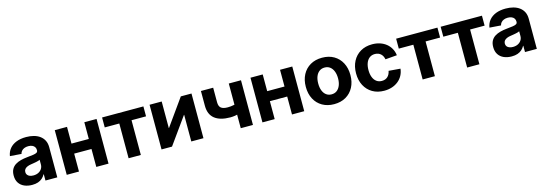

<svg xmlns="http://www.w3.org/2000/svg" viewBox="11 -1362 6225 2197"><g transform="rotate(-15 3123.0 -264.0)"><path d="M211.4 9.3Q159.7 9.3 119.1 -8.3Q78.6 -25.9 55.4 -61Q32.2 -96.2 32.2 -148.4Q32.2 -193.4 48.6 -223.1Q64.9 -252.9 93.5 -271Q122.1 -289.1 158.7 -298.6Q195.3 -308.1 235.4 -312Q282.7 -316.4 311 -320.8Q339.4 -325.2 352.3 -333.7Q365.2 -342.3 365.2 -359.4V-362.3Q365.2 -383.3 355.2 -398.4Q345.2 -413.6 326.2 -422.1Q307.1 -430.7 280.3 -430.7Q252.9 -430.7 232.4 -422.1Q211.9 -413.6 199.5 -398.9Q187 -384.3 183.1 -365.2L48.3 -375Q56.2 -425.8 86.4 -462.4Q116.7 -499 166.5 -518.6Q216.3 -538.1 282.7 -538.1Q331.5 -538.1 373 -526.9Q414.6 -515.6 445.1 -492.9Q475.6 -470.2 492.4 -436.5Q509.3 -402.8 509.3 -357.4V0H369.1V-74.2H366.2Q352.5 -48.8 331.5 -30Q310.5 -11.2 281 -1Q251.5 9.3 211.4 9.3ZM252 -91.8Q286.6 -91.8 312.3 -105Q337.9 -118.2 352.1 -140.6Q366.2 -163.1 366.2 -191.4V-246.6Q359.9 -242.7 348.1 -239.3Q336.4 -235.8 321.8 -232.7Q307.1 -229.5 291.3 -227.1Q275.4 -224.6 260.3 -222.2Q234.9 -218.8 214.6 -210.4Q194.3 -202.1 182.6 -188Q170.9 -173.8 170.9 -152.8Q170.9 -133.3 181.2 -119.6Q191.4 -106 209.7 -98.9Q228 -91.8 252 -91.8Z M1011.2 -331.1V-212.4H725.6V-331.1ZM766.1 -529.3V0H621.1V-529.3ZM1116.2 -529.3V0H971.2V-529.3Z M1354 0V-411.6H1181.6V-529.3H1670.9V-411.6H1499V0Z M2240.7 0H2096.7V-315.4H2094.2L1868.2 0H1744.1V-529.3H1887.7V-214.8H1890.1L2114.3 -529.3H2240.7Z M2600.6 -150.4Q2480 -150.4 2416.3 -200.9Q2352.5 -251.5 2352.5 -354V-529.3H2497.6V-356.9Q2497.6 -308.6 2522.7 -288.8Q2547.9 -269 2600.6 -269Q2638.7 -269 2675.3 -276.9Q2711.9 -284.7 2753.9 -299.3V-180.7Q2736.3 -173.3 2710.4 -166.3Q2684.6 -159.2 2656 -154.8Q2627.4 -150.4 2600.6 -150.4ZM2682.6 0V-529.3H2827.1V0Z M3329.6 -331.1V-212.4H3043.9V-331.1ZM3084.5 -529.3V0H2939.5V-529.3ZM3434.6 -529.3V0H3289.6V-529.3Z M3788.1 11.2Q3708.5 11.2 3648.9 -23.2Q3589.4 -57.6 3556.6 -119.4Q3523.9 -181.2 3523.9 -263.2Q3523.9 -345.7 3556.6 -407.7Q3589.4 -469.7 3648.9 -504.2Q3708.5 -538.6 3788.1 -538.6Q3868.7 -538.6 3927.7 -504.2Q3986.8 -469.7 4019.5 -407.7Q4052.2 -345.7 4052.2 -263.2Q4052.2 -181.2 4019.5 -119.4Q3986.8 -57.6 3927.7 -23.2Q3868.7 11.2 3788.1 11.2ZM3788.1 -105Q3825.2 -105 3851.3 -124.8Q3877.4 -144.5 3891.6 -180.2Q3905.8 -215.8 3905.8 -263.7Q3905.8 -311.5 3891.6 -347.2Q3877.4 -382.8 3851.3 -402.6Q3825.2 -422.4 3788.1 -422.4Q3751.5 -422.4 3725.1 -402.6Q3698.7 -382.8 3684.8 -347.4Q3670.9 -312 3670.9 -263.7Q3670.9 -215.8 3684.8 -180.2Q3698.7 -144.5 3725.1 -124.8Q3751.5 -105 3788.1 -105Z M4381.8 11.2Q4302.2 11.2 4243.2 -23.4Q4184.1 -58.1 4151.6 -119.9Q4119.1 -181.6 4119.1 -263.2Q4119.1 -345.2 4151.6 -407.2Q4184.1 -469.2 4243.2 -503.9Q4302.2 -538.6 4381.8 -538.6Q4431.6 -538.6 4473.6 -524.7Q4515.6 -510.7 4547.4 -485.1Q4579.1 -459.5 4598.9 -423.8Q4618.7 -388.2 4624 -344.2L4486.3 -333Q4482.4 -353.5 4474.1 -369.9Q4465.8 -386.2 4452.6 -398.2Q4439.5 -410.2 4422.1 -416.5Q4404.8 -422.9 4383.3 -422.9Q4346.2 -422.9 4319.8 -403.1Q4293.5 -383.3 4279.8 -347.4Q4266.1 -311.5 4266.1 -263.7Q4266.1 -215.8 4279.8 -180.2Q4293.5 -144.5 4319.8 -124.5Q4346.2 -104.5 4383.3 -104.5Q4404.8 -104.5 4422.1 -110.8Q4439.5 -117.2 4452.4 -129.2Q4465.3 -141.1 4473.9 -158.2Q4482.4 -175.3 4486.3 -196.3L4624.5 -185.1Q4619.6 -141.1 4600.1 -105.2Q4580.6 -69.3 4548.6 -43.2Q4516.6 -17.1 4474.4 -2.9Q4432.1 11.2 4381.8 11.2Z M4837.4 0V-411.6H4665V-529.3H5154.3V-411.6H4982.4V0Z M5364.7 0V-411.6H5192.4V-529.3H5681.6V-411.6H5509.8V0Z M5892.1 9.3Q5840.3 9.3 5799.8 -8.3Q5759.3 -25.9 5736.1 -61Q5712.9 -96.2 5712.9 -148.4Q5712.9 -193.4 5729.2 -223.1Q5745.6 -252.9 5774.2 -271Q5802.7 -289.1 5839.4 -298.6Q5876 -308.1 5916 -312Q5963.4 -316.4 5991.7 -320.8Q6020 -325.2 6033 -333.7Q6045.9 -342.3 6045.9 -359.4V-362.3Q6045.9 -383.3 6035.9 -398.4Q6025.9 -413.6 6006.8 -422.1Q5987.8 -430.7 5960.9 -430.7Q5933.6 -430.7 5913.1 -422.1Q5892.6 -413.6 5880.1 -398.9Q5867.7 -384.3 5863.8 -365.2L5729 -375Q5736.8 -425.8 5767.1 -462.4Q5797.4 -499 5847.2 -518.6Q5897 -538.1 5963.4 -538.1Q6012.2 -538.1 6053.7 -526.9Q6095.2 -515.6 6125.7 -492.9Q6156.2 -470.2 6173.1 -436.5Q6189.9 -402.8 6189.9 -357.4V0H6049.8V-74.2H6046.9Q6033.2 -48.8 6012.2 -30Q5991.2 -11.2 5961.7 -1Q5932.1 9.3 5892.1 9.3ZM5932.6 -91.8Q5967.3 -91.8 5992.9 -105Q6018.6 -118.2 6032.7 -140.6Q6046.9 -163.1 6046.9 -191.4V-246.6Q6040.5 -242.7 6028.8 -239.3Q6017.1 -235.8 6002.4 -232.7Q5987.8 -229.5 5971.9 -227.1Q5956.1 -224.6 5940.9 -222.2Q5915.5 -218.8 5895.3 -210.4Q5875 -202.1 5863.3 -188Q5851.6 -173.8 5851.6 -152.8Q5851.6 -133.3 5861.8 -119.6Q5872.1 -106 5890.4 -98.9Q5908.7 -91.8 5932.6 -91.8Z"/></g></svg>

Font: Inter 24pt
Style: Bold
Weight: 700
Designer: Rasmus Andersson
Foundry: rsms
Version: Version 4.001;git-66647c0bb